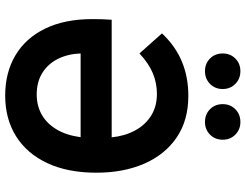

<svg xmlns="http://www.w3.org/2000/svg" viewBox="-126 -832 970 759"><g transform="rotate(90 359.5 -453.0)"><path d="M358.6 12Q267.3 12 199.3 -28.4Q131.3 -68.7 93.7 -145.8Q56 -223 56 -333Q56 -353.1 56.6 -372.1Q57.2 -391 58.6 -409H523.4Q518.1 -461.1 496.3 -501.4Q474.5 -541.8 437.9 -564.8Q401.3 -587.8 351.8 -587.8Q308.4 -587.8 269.8 -571.6Q231.1 -555.5 191.8 -518.8L112.4 -607.8Q162.6 -661 223.8 -686.5Q284.9 -712 359.6 -712Q456.2 -712 524.1 -665.8Q592 -619.5 627.6 -537.5Q663.2 -455.5 663.2 -349Q663.2 -234.5 625 -153.8Q586.9 -73 518.4 -30.5Q449.9 12 358.6 12ZM354.4 -112.6Q398.9 -112.6 434.2 -132.8Q469.5 -153.1 492.4 -191.8Q515.4 -230.5 522.8 -286.2H191.8Q193.6 -236.5 212.9 -197.2Q232.2 -158 267.9 -135.3Q303.7 -112.6 354.4 -112.6ZM462.8 -777.8Q432.2 -777.8 412.2 -797.7Q392.2 -817.6 392.2 -847.8Q392.2 -877.9 412.2 -897.8Q432.2 -917.8 462.8 -917.8Q492.6 -917.8 512.7 -897.8Q532.8 -877.9 532.8 -847.8Q532.8 -817.6 512.7 -797.7Q492.6 -777.8 462.8 -777.8ZM261.8 -777.8Q231.8 -777.8 211.8 -797.7Q191.8 -817.6 191.8 -847.8Q191.8 -877.9 211.8 -897.8Q231.8 -917.8 261.8 -917.8Q291.9 -917.8 312.1 -897.8Q332.4 -877.9 332.4 -847.8Q332.4 -817.6 312.1 -797.7Q291.9 -777.8 261.8 -777.8Z"/></g></svg>

Font: Overpass
Style: Regular
Weight: 400
Designer: Delve Withrington, Dave Bailey, Thomas Jockin
Foundry: Delve Fonts LLC
Version: Version 4.000